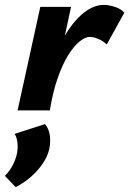

<svg xmlns="http://www.w3.org/2000/svg" viewBox="-57 -452 529 786"><path d="M103 0Q129 -137 171.5 -233.5Q214 -330 265 -381Q316 -432 368 -432Q388 -432 413 -424Q438 -416 452 -400L380 -270Q364 -285 344.5 -293Q325 -301 311 -301Q292 -301 268.5 -282Q245 -263 221.5 -225Q198 -187 178.5 -130.5Q159 -74 147 0ZM15 0 108 -424H234L142 0ZM7 314 -37 268Q-17 248 -4.5 223.5Q8 199 13 174Q17 150 14 129Q11 108 3 96L127 56Q142 73 146.5 99.5Q151 126 145 156Q139 186 119 216Q99 246 70 271.5Q41 297 7 314Z"/></svg>

Font: Ysabeau Office ExtraBold
Style: Italic
Weight: 800
Italic angle: -12°
Designer: Christian Thalmann (Catharsis Fonts)
Version: Version 2.001;gftools[0.9.30]; featfreeze: tnum,lnum,ss02